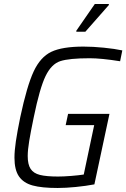

<svg xmlns="http://www.w3.org/2000/svg" viewBox="-20 -928 629 956"><path d="M52 -143Q52 -177 59 -224.5Q66 -272 81 -345Q114 -500 147.5 -572Q181 -644 235.5 -670Q290 -696 396 -696Q443 -696 497.5 -690.5Q552 -685 589 -677L578 -623Q484 -638 427 -638Q324 -638 280 -623.5Q236 -609 207 -549.5Q178 -490 148 -344Q133 -272 125.5 -226.5Q118 -181 118 -151Q118 -109 132.5 -87Q147 -65 179 -57Q211 -49 269 -49Q296 -49 334 -52Q372 -55 397 -59L449 -305H307L319 -361H525L450 -10Q408 -2 357.5 3Q307 8 267 8Q188 8 142.5 -4.5Q97 -17 74.5 -49.5Q52 -82 52 -143ZM360 -770V-775L452 -908H522V-903L405 -770Z"/></svg>

Font: Saira Semi Condensed Light
Style: Italic
Weight: 300
Width: 4
Italic angle: -12°
Designer: Hector Gatti with collaboration of the Omnibus-Type team
Foundry: Omnibus-Type
Version: Version 1.001; ttfautohint (v1.8)